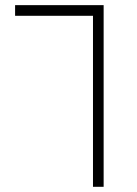

<svg xmlns="http://www.w3.org/2000/svg" viewBox="-20 -719 527 739"><path d="M38.1 -699.2H378.9V0H337.9V-658.2H38.1Z"/></svg>

Font: Montserrat-Arabic ExtraLight
Style: Regular
Weight: 275
Designer: Mohamed Gaber
Foundry: Kief Type Foundry
Version: Version 5.008;PS 005.008;hotconv 1.0.88;makeotf.lib2.5.64775